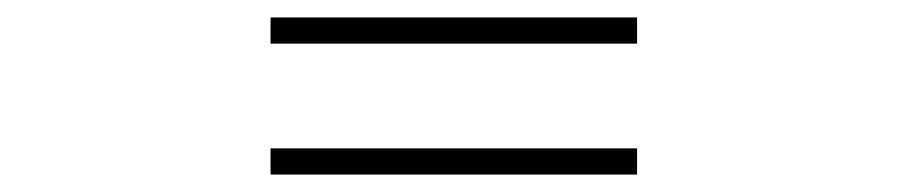

<svg xmlns="http://www.w3.org/2000/svg" viewBox="-20 -490 1040 220"><path d="M290 -440H710V-470H290ZM290 -290H710V-320H290Z"/></svg>

Font: Noto Sans Japanese Thin
Style: Regular
Weight: 100
Designer: Ryoko NISHIZUKA (kana & ideographs); Paul D. Hunt (Latin, Greek & Cyrillic); Wenlong ZHANG (bopomofo); Sandoll Communica
Foundry: Adobe Systems Incorporated
Version: Version 1.000;PS 1;hotconv 1.0.78;makeotf.lib2.5.61930